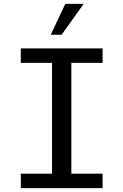

<svg xmlns="http://www.w3.org/2000/svg" viewBox="-20 -976 640 996"><path d="M414.1 -956.1 299.8 -795.9H243.2L318.8 -956.1ZM350.1 -75.2H512.2V0H87.9V-75.2H250V-649.9H87.9V-725.1H512.2V-649.9H350.1Z"/></svg>

Font: Aurulent Sans Mono
Style: Regular
Weight: 400
Monospace: yes
Version: Version 2007.05.04